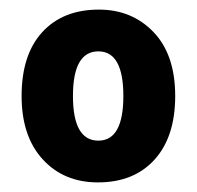

<svg xmlns="http://www.w3.org/2000/svg" viewBox="-20 -742 410 400"><path d="M345 -542Q345 -457 302 -409.5Q259 -362 184 -362Q113 -362 69 -410Q25 -458 25 -542Q25 -628 68 -675Q111 -722 186 -722Q255 -722 300 -675Q345 -628 345 -542ZM132 -542Q132 -449 185 -449Q237 -449 237 -542Q237 -635 185 -635Q132 -635 132 -542Z"/></svg>

Font: Noto Sans SemiCondensed ExtraBold
Style: Regular
Weight: 800
Width: 4
Designer: Monotype Design Team
Foundry: Monotype Imaging Inc.
Version: Version 2.013; ttfautohint (v1.8.4.7-5d5b)